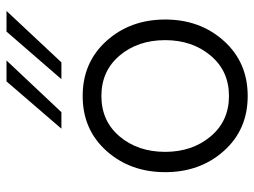

<svg xmlns="http://www.w3.org/2000/svg" viewBox="-118 -672 800 605"><g transform="rotate(-90 282.5 -370.0)"><path d="M179 -577 328 -750H394L231 -577ZM335 -577 485 -750H550L388 -577ZM455.5 -65Q388 10 282 10Q176 10 109 -65Q42 -140 42 -250Q42 -360 109 -435Q176 -510 282 -510Q388 -510 455.5 -435Q523 -360 523 -250Q523 -140 455.5 -65ZM458 -250Q458 -336 409.5 -393.5Q361 -451 282 -451Q203 -451 154.5 -393.5Q106 -336 106 -250Q106 -165 154.5 -107Q203 -49 282 -49Q361 -49 409.5 -107Q458 -165 458 -250Z"/></g></svg>

Font: Orkney Light
Style: Regular
Weight: 300
Designer: Samuel Oakes and Alfredo Marco Pradil
Foundry: Alfredo Marco Pradil
Version: 1.0; ttfautohint (v1.5)